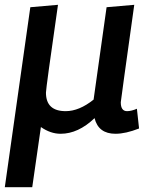

<svg xmlns="http://www.w3.org/2000/svg" viewBox="-43 -546 666 798"><path d="M91 232 127 -18Q167 10 209 10Q282 10 350 -55Q366 10 437 10Q479 10 535 -12L526 -94Q503 -84 485 -84Q459 -84 459 -121Q459 -126 515 -526L400 -516L346 -132Q286 -84 230 -84Q148 -84 148 -161Q148 -179 198 -526L83 -516L-23 232Z"/></svg>

Font: Brisa Sans Medium
Style: Italic
Weight: 600
Italic angle: -8°
Designer: Dalton Maag Ltd
Foundry: Dalton Maag Ltd
Version: Version 1.101;July 10, 2019;FontCreator 11.5.0.2425 64-bit